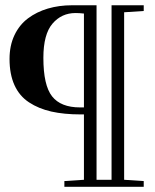

<svg xmlns="http://www.w3.org/2000/svg" viewBox="-20 -717 594 737"><path d="M16.6 -490.7Q16.6 -542 35.4 -581.8Q54.2 -621.6 87.4 -646.5Q120.6 -671.4 163.6 -684.1Q206.5 -696.8 256.8 -696.8H350.6V-26.9H408.2V-696.8H531.7V-674.8L456.5 -669.9V-26.9L531.7 -22V0H227.1V-22L302.2 -26.9V-277.8H290Q225.6 -277.8 177 -288.8Q128.4 -299.8 91.6 -324Q54.7 -348.1 35.6 -390.1Q16.6 -432.1 16.6 -490.7ZM146.5 -495.1Q146.5 -389.6 179.9 -347.2Q213.4 -304.7 287.1 -304.7H302.2V-665Q284.7 -667 270 -667Q216.3 -667 181.4 -626.2Q146.5 -585.4 146.5 -495.1Z"/></svg>

Font: Vidaloka 
Style: Regular
Weight: 400
Designer: Cyreal (www.cyreal.org)
Foundry: Cyreal (www.cyreal.org)
Version: Version 1.011